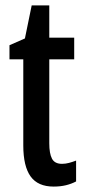

<svg xmlns="http://www.w3.org/2000/svg" viewBox="-20 -679 316 709"><path d="M209 -74Q222 -74 235 -77.5Q248 -81 261 -86V-9Q244 0 223.5 5Q203 10 178 10Q120 10 93 -27.5Q66 -65 66 -142V-460H15V-512L72 -537L97 -659H162V-540H254V-460H162V-150Q162 -112 172 -93Q182 -74 209 -74Z"/></svg>

Font: Noto Sans Khmer UI ExtraCondensed Medium
Style: Regular
Weight: 500
Width: 2
Designer: Danh Hong and the Monotype Design Team
Foundry: Monotype Imaging Inc.
Version: Version 2.002; ttfautohint (v1.8.4.7-5d5b)